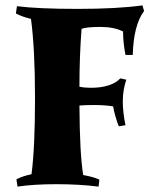

<svg xmlns="http://www.w3.org/2000/svg" viewBox="-20 -684 555 713"><path d="M43 -661Q122 -651 268.5 -651Q415 -651 509 -664L515 -643Q476 -591 473 -480H446Q437 -526 437 -567Q404 -584 353 -584Q302 -584 283 -577Q275 -477 275 -362Q294 -358 317 -358Q393 -358 427 -393L449 -388Q436 -349 436 -308Q436 -267 446 -219L421 -215Q407 -251 400 -289Q369 -294 330 -294Q291 -294 275 -292Q276 -112 289 -34Q328 -27 349 -17L346 9Q274 0 189.5 0Q105 0 45 9L41 -18Q63 -30 97 -37Q110 -135 110 -319Q110 -503 95 -614Q64 -621 39 -634Z"/></svg>

Font: Almendra
Style: Bold
Weight: 700
Designer: Ana Sanfelippo
Foundry: Ana Sanfelippo
Version: Version 1.004